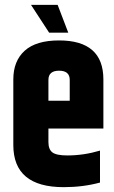

<svg xmlns="http://www.w3.org/2000/svg" viewBox="-20 -767 472 793"><path d="M262 -632H183L108 -747H218ZM180 -351H268V-437Q268 -475 224 -475Q180 -475 180 -437ZM35 -168V-439Q35 -515 82 -557.5Q129 -600 224 -600Q407 -600 407 -439V-236H180V-180Q180 -150 196.5 -137.5Q213 -125 258 -125Q326 -125 393 -145V-13Q323 6 243 6Q35 6 35 -168Z"/></svg>

Font: Khand Black
Style: Regular
Weight: 900
Designer: Sanchit Sawaria and Jyotish Sonowal (Devanagari), Satya Rajpurohit (Latin)
Foundry: Indian Type Foundry
Version: Version 2.000;PS 1.0;hotconv 1.0.79;makeotf.lib2.5.61930